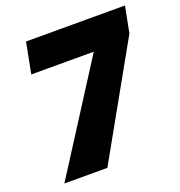

<svg xmlns="http://www.w3.org/2000/svg" viewBox="-127 -809 862 917"><g transform="rotate(-20 304.0 -350.0)"><path d="M45.1 0 392.4 -543.5H74.7L105.1 -700H608L582.1 -567.1L263.7 0Z"/></g></svg>

Font: REM Medium
Style: Italic
Weight: 500
Italic angle: -11°
Designer: Octavio Pardo
Foundry: Ashler Design
Version: Version 1.005;gftools[0.9.28]